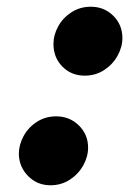

<svg xmlns="http://www.w3.org/2000/svg" viewBox="-20 -548 393 571"><path d="M344 -435Q344 -408 329.5 -382Q315 -356 289.5 -339.5Q264 -323 232 -323Q192 -323 165.5 -350Q139 -377 139 -417Q139 -444 153 -469.5Q167 -495 192.5 -511.5Q218 -528 250 -528Q290 -528 317 -501Q344 -474 344 -435ZM242 -109Q242 -82 227.5 -56Q213 -30 187.5 -13.5Q162 3 130 3Q91 3 64 -24Q37 -51 36 -90Q36 -117 50 -143Q64 -169 89.5 -185.5Q115 -202 147 -202Q187 -202 214.5 -175Q242 -148 242 -109Z"/></svg>

Font: Shrikhand
Style: Regular
Weight: 400
Italic angle: -14°
Version: Version 1.000;PS 1.000;hotconv 1.0.88;makeotf.lib2.5.647800